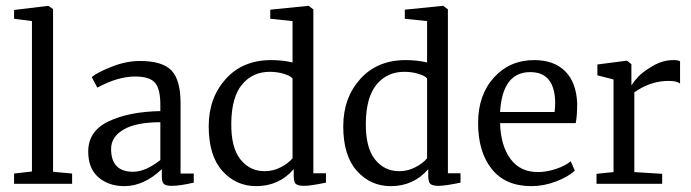

<svg xmlns="http://www.w3.org/2000/svg" viewBox="-20 -627 2357 655"><path d="M28 0V-35L89 -42V-555L28 -563V-593L144 -607H145L161 -596V-41L226 -35V0Z M281 -110Q281 -180 350.5 -213Q420 -246 527 -248V-270Q527 -323 509 -344.5Q491 -366 441 -366Q382 -366 312 -328L293 -364Q310 -379 360 -399Q410 -419 457 -419Q534 -419 565 -386.5Q596 -354 596 -275V-35H641V-4Q594 7 566 7Q547 7 539.5 1Q532 -5 532 -26V-50Q471 8 404 8Q351 8 316 -22Q281 -52 281 -110ZM434 -41Q476 -41 527 -81V-210Q444 -210 401.5 -185Q359 -160 359 -119Q359 -41 434 -41Z M854 8Q785 8 738.5 -44Q692 -96 692 -196Q692 -293 750 -357.5Q808 -422 905 -422Q943 -422 978 -414V-555L902 -563V-594L1031 -607H1033L1049 -595V-36H1092V-4Q1040 7 1017 7Q998 7 990 1Q982 -5 982 -27V-50Q932 8 854 8ZM883 -43Q912 -43 938 -56.5Q964 -70 978 -87V-359Q972 -368 949 -375Q926 -382 900 -382Q842 -382 806 -339Q770 -296 769 -207Q768 -124 800 -83.5Q832 -43 883 -43Z M1313 8Q1244 8 1197.5 -44Q1151 -96 1151 -196Q1151 -293 1209 -357.5Q1267 -422 1364 -422Q1402 -422 1437 -414V-555L1361 -563V-594L1490 -607H1492L1508 -595V-36H1551V-4Q1499 7 1476 7Q1457 7 1449 1Q1441 -5 1441 -27V-50Q1391 8 1313 8ZM1342 -43Q1371 -43 1397 -56.5Q1423 -70 1437 -87V-359Q1431 -368 1408 -375Q1385 -382 1359 -382Q1301 -382 1265 -339Q1229 -296 1228 -207Q1227 -124 1259 -83.5Q1291 -43 1342 -43Z M1793 8Q1704 8 1657.5 -50.5Q1611 -109 1611 -207Q1611 -303 1665 -362.5Q1719 -422 1802 -422Q1870 -422 1908 -384Q1946 -346 1949 -275Q1949 -230 1944 -207H1686Q1688 -131 1721 -85.5Q1754 -40 1815 -40Q1845 -40 1877.5 -51Q1910 -62 1927 -77L1941 -45Q1919 -24 1877 -8Q1835 8 1793 8ZM1789 -381Q1694 -381 1686 -245H1872Q1874 -265 1874 -278Q1872 -381 1789 -381Z M2015 0V-34L2073 -40V-356L2018 -370V-407L2118 -420H2119L2134 -408V-337H2135Q2143 -350 2158 -366Q2173 -382 2207 -402Q2241 -422 2277 -422Q2293 -422 2300 -418V-342Q2289 -351 2261 -351Q2199 -351 2144 -312V-40L2239 -34V0Z"/></svg>

Font: Aikya
Style: Regular
Weight: 400
Designer: Neelakash Kshetrimayum (Latin subset based on Merriweather by Eben Sorkin)
Foundry: Brand New Type
Version: Version 1.00 b005